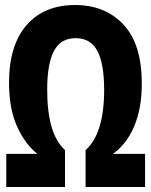

<svg xmlns="http://www.w3.org/2000/svg" viewBox="-20 -745 603 765"><path d="M5 0V-132H129Q81 -169 48.5 -240Q16 -311 16 -415Q16 -565 86 -645Q156 -725 279 -725Q399 -725 472 -647Q545 -569 545 -412Q545 -314 515 -242.5Q485 -171 430 -132H558V0H321V-147Q395 -213 395 -387Q395 -491 368 -542Q341 -593 281 -593Q222 -593 195 -542Q168 -491 168 -387Q168 -211 239 -147V0Z"/></svg>

Font: Noto Sans Mono SemiCondensed Black
Style: Regular
Weight: 900
Width: 4
Designer: Monotype Design Team
Foundry: Monotype Imaging Inc.
Version: Version 2.014; ttfautohint (v1.8.4.7-5d5b)